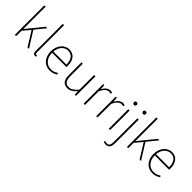

<svg xmlns="http://www.w3.org/2000/svg" viewBox="194 -2101 3664 3664"><g transform="rotate(45 2025.5 -269.0)"><path d="M105 0H141V-145L265 -292L447 0H486L286 -319L456 -527H414L143 -194H141V-794H105Z M658 13C673 13 679 11 688 9L681 -22C670 -20 666 -20 662 -20C648 -20 640 -31 640 -53V-794H604V-59C604 -8 624 13 658 13Z M1053 13C1131 13 1176 -13 1216 -37L1200 -68C1160 -39 1115 -20 1055 -20C931 -20 850 -122 850 -261H1236C1238 -274 1238 -286 1238 -297C1238 -453 1161 -540 1039 -540C922 -540 812 -434 812 -262C812 -90 920 13 1053 13ZM850 -294C861 -427 945 -507 1039 -507C1138 -507 1203 -437 1203 -294Z M1535 13C1608 13 1663 -29 1716 -90H1718L1722 0H1753V-527H1717V-133C1652 -55 1603 -20 1538 -20C1449 -20 1412 -76 1412 -192V-527H1376V-188C1376 -51 1427 13 1535 13Z M1962 0H1998V-364C2039 -468 2097 -505 2144 -505C2165 -505 2174 -503 2191 -496L2200 -529C2182 -538 2167 -540 2149 -540C2086 -540 2035 -492 2000 -428H1998L1992 -527H1962Z M2301 0H2337V-364C2378 -468 2436 -505 2483 -505C2504 -505 2513 -503 2530 -496L2539 -529C2521 -538 2506 -540 2488 -540C2425 -540 2374 -492 2339 -428H2337L2331 -527H2301Z M2640 0H2676V-527H2640ZM2659 -660C2679 -660 2698 -675 2698 -698C2698 -723 2679 -737 2659 -737C2638 -737 2621 -723 2621 -698C2621 -675 2638 -660 2659 -660Z M2811 256C2885 256 2921 211 2921 110V-527H2885V106C2885 174 2874 225 2813 225C2791 225 2769 218 2756 214L2747 243C2762 250 2789 256 2811 256ZM2904 -660C2924 -660 2943 -675 2943 -698C2943 -723 2924 -737 2904 -737C2883 -737 2866 -723 2866 -698C2866 -675 2883 -660 2904 -660Z M3130 0H3166V-145L3290 -292L3472 0H3511L3311 -319L3481 -527H3439L3168 -194H3166V-794H3130Z M3824 13C3902 13 3947 -13 3987 -37L3971 -68C3931 -39 3886 -20 3826 -20C3702 -20 3621 -122 3621 -261H4007C4009 -274 4009 -286 4009 -297C4009 -453 3932 -540 3810 -540C3693 -540 3583 -434 3583 -262C3583 -90 3691 13 3824 13ZM3621 -294C3632 -427 3716 -507 3810 -507C3909 -507 3974 -437 3974 -294Z"/></g></svg>

Font: Noto Sans CJK JP Thin
Style: Regular
Weight: 250
Designer: Ryoko NISHIZUKA (kana & ideographs); Paul D. Hunt (Latin, Greek & Cyrillic); Wenlong ZHANG (bopomofo); Sandoll Communica
Foundry: Adobe Systems Incorporated
Version: Version 1.004;PS 1.004;hotconv 1.0.82;makeotf.lib2.5.63406